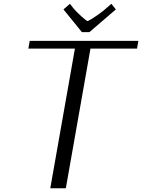

<svg xmlns="http://www.w3.org/2000/svg" viewBox="-20 -1011 763 1031"><path d="M139.6 -791.5H723.1L715.8 -750H465.8L333.5 0H250L382.3 -750H132.3ZM460 -838.4H419.9L320.8 -960.4L355.5 -990.7L374 -966.8Q386.7 -950.7 416 -924.3Q445.3 -897.9 450.2 -897.9Q453.1 -897.9 469.5 -907.7Q485.8 -917.5 509.5 -934.3Q533.2 -951.2 550.8 -966.8L578.1 -990.7L602.1 -960.4Z"/></svg>

Font: Resagnicto
Style: Italic
Weight: 500
Italic angle: -10°
Version: Version 0.999